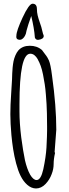

<svg xmlns="http://www.w3.org/2000/svg" viewBox="-20 -1019 380 1059"><path d="M192.4 -799.3C211.4 -802.2 221.2 -809.1 221.2 -820.8C221.2 -824.2 219.2 -827.6 217.3 -832.5C209.5 -865.7 205.6 -879.4 199.7 -894.5C189.5 -923.8 183.6 -944.8 183.6 -969.2C183.6 -988.8 175.3 -998.5 159.7 -998.5C146.5 -998.5 128.4 -973.1 104.5 -921.9C82.5 -874 70.3 -840.3 70.3 -821.3C69.3 -814.5 69.8 -807.6 75.2 -803.2C83 -798.8 91.3 -798.3 99.1 -801.8C110.4 -807.6 117.7 -819.3 122.6 -833C123.5 -840.8 128.4 -858.4 136.7 -885.3C142.1 -902.3 147 -916.5 152.3 -930.7C163.1 -885.7 169.9 -847.2 172.4 -811.5C175.8 -802.2 182.6 -798.3 192.4 -799.3ZM290.5 -303.2C290.5 -390.6 282.7 -489.7 267.1 -600.6C261.7 -644 255.9 -670.9 250.5 -683.6L251 -683.1C246.1 -694.8 238.8 -707.5 228.5 -720.2L211.4 -743.2C192.4 -759.3 170.4 -766.6 144.5 -766.6C118.2 -766.6 96.7 -758.3 81.5 -741.2C68.4 -726.1 59.1 -702.1 54.7 -681.6C50.8 -662.6 47.9 -632.3 47.4 -613.3C47.4 -602.5 46.4 -591.8 46.4 -581.5C45.9 -569.8 44.4 -542.5 41.5 -501C38.6 -460 37.1 -422.4 37.1 -389.2C37.1 -356.4 39.1 -317.4 43 -273.4C48.3 -220.2 54.7 -171.9 68.8 -118.2C83 -64.9 100.6 -25.9 129.9 0C144.5 13.2 161.6 20.5 178.7 20.5C197.3 20.5 215.8 12.2 231.4 -4.4C246.1 -20 257.3 -37.6 264.6 -57.6C272.5 -77.1 275.9 -96.2 275.9 -115.2C275.9 -132.3 278.3 -152.3 283.7 -175.8L281.2 -180.2ZM147 -722.7C163.6 -722.7 176.8 -711.9 188.5 -691.9H188C200.7 -669.4 210 -644.5 217.3 -607.9C224.6 -569.8 230 -539.1 232.9 -499V-499.5L236.8 -444.8C237.8 -430.2 238.3 -413.6 238.8 -394C239.3 -375 239.3 -360.8 239.3 -352.1C239.7 -344.2 239.7 -334 239.7 -322.3V-298.8C239.7 -284.7 238.8 -251.5 236.3 -205.1C234.4 -171.9 228.5 -130.9 218.8 -85.4C210 -45.9 197.8 -25.9 181.6 -25.9C169.4 -25.9 157.2 -37.1 146.5 -55.2C134.3 -76.7 125 -104 117.7 -135.3C110.8 -168 104 -210 97.2 -260.7C90.8 -312.5 87.4 -360.8 87.4 -405.3V-443.4C87.4 -629.9 106.9 -722.7 147 -722.7Z"/></svg>

Font: Amatic Mod Bold ONEptTWO
Style: Bold
Weight: 700
Designer: David Occhino Design
Foundry: David Occhino Design
Version: Version 1.2